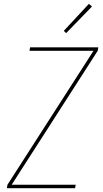

<svg xmlns="http://www.w3.org/2000/svg" viewBox="-20 -982 540 1002"><path d="M16 0 19 -18 468 -717H134L137 -735H493L490 -717L41 -18H375L372 0ZM325 -809 313 -821 444 -962 460 -948Z"/></svg>

Font: Iosevka SS04 Thin Oblique
Style: Regular
Weight: 100
Italic angle: -9°
Monospace: yes
Designer: Belleve Invis
Foundry: Belleve Invis
Version: Version 19.0.0; ttfautohint (v1.8.4)